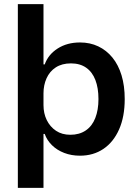

<svg xmlns="http://www.w3.org/2000/svg" viewBox="-20 -749 667 936"><path d="M67 167V-729H192V-435H198Q215 -483 261 -512.5Q307 -542 370 -542Q419 -542 459 -523Q499 -504 528 -468.5Q557 -433 572.5 -382Q588 -331 588 -266Q588 -180 560.5 -118Q533 -56 484 -23Q435 10 370 10Q328 10 293 -3.5Q258 -17 233.5 -41Q209 -65 198 -96H192V167ZM323 -92Q367 -92 398 -113Q429 -134 444.5 -173.5Q460 -213 460 -266Q460 -320 445 -359Q430 -398 400 -419Q370 -440 326 -440Q282 -440 252 -420.5Q222 -401 207 -367.5Q192 -334 192 -294V-237Q192 -196 208 -163.5Q224 -131 253 -111.5Q282 -92 323 -92Z"/></svg>

Font: Mona Sans ExtraLight SemiBold
Style: Regular
Weight: 600
Version: Version 2.000